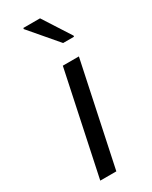

<svg xmlns="http://www.w3.org/2000/svg" viewBox="-193 -782 657 828"><g transform="rotate(-30 135.5 -368.0)"><path d="M43 0 151 -510H231L123 0ZM201 -594 84 -731 85 -736H168L256 -599L255 -594Z"/></g></svg>

Font: Saira SemiExpanded
Style: Italic
Weight: 400
Width: 6
Italic angle: -12°
Designer: Hector Gatti with collaboration of the Omnibus-Type team
Foundry: Omnibus-Type
Version: Version 1.101